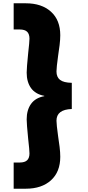

<svg xmlns="http://www.w3.org/2000/svg" viewBox="-20 -925 532 1166"><path d="M416 -263Q323 -260 323 -192Q323 -169 333 -97Q338 -66 342 -32.5Q346 1 346 27Q346 119 289.5 170Q233 221 137 221H63V62H99Q131 62 145 48Q159 34 159 7Q159 -13 151 -83Q142 -173 142 -200Q142 -257 168.5 -294Q195 -331 249 -341V-343Q195 -353 168.5 -390Q142 -427 142 -484Q142 -511 151 -601Q159 -671 159 -690Q159 -718 145 -732Q131 -746 99 -746H63V-905H137Q233 -905 289.5 -854Q346 -803 346 -711Q346 -685 342 -651.5Q338 -618 333 -587Q323 -515 323 -491Q323 -457 344.5 -440Q366 -423 416 -422Z"/></svg>

Font: DVN-Poppins ExtBd
Style: Regular
Weight: 800
Designer: Ninad Kale (Devanagari), Jonny Pinhorn (Latin)
Foundry: Indian Type Foundry
Version: 4.004